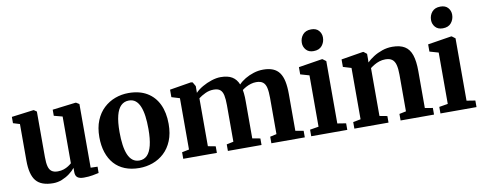

<svg xmlns="http://www.w3.org/2000/svg" viewBox="-66 -1110 3623 1442"><g transform="rotate(-10 1745.0 -389.0)"><path d="M475.5 9.5Q443 9.5 427.2 -3Q411.5 -15.5 411.5 -43.5V-76Q395 -55 368.5 -35Q342 -15 309.5 -2Q277 11 242.5 11Q151 11 111.8 -36.5Q72.5 -84 72.5 -192V-470L22 -485.5V-533.5L188 -555H193L214 -540.5V-192.5Q214 -148.5 221 -121.8Q228 -95 245 -82.8Q262 -70.5 291.5 -70.5Q317 -70.5 337.2 -77.5Q357.5 -84.5 372.8 -94.5Q388 -104.5 398 -113.5V-470L333.5 -487V-533.5L508.5 -555H515L538.5 -540.5V-55L591 -53.5L590.5 -5.5Q572.5 -1.5 543.2 4Q514 9.5 475.5 9.5Z M642.5 -269Q642.5 -341.5 664.8 -395.8Q687 -450 725.5 -486Q764 -522 812.8 -540Q861.5 -558 914.5 -558Q998 -558 1055.5 -523.8Q1113 -489.5 1142.8 -426.8Q1172.5 -364 1172.5 -277.5Q1172.5 -204 1150.2 -149.8Q1128 -95.5 1089.5 -59.8Q1051 -24 1002 -6.5Q953 11 900 11Q838 11 790 -8.2Q742 -27.5 709.2 -64.2Q676.5 -101 659.5 -152.8Q642.5 -204.5 642.5 -269ZM909 -44.5Q944.5 -44.5 968.2 -68.2Q992 -92 1004.2 -141.2Q1016.5 -190.5 1016.5 -266Q1016.5 -320 1010.8 -363.5Q1005 -407 992.2 -438Q979.5 -469 959 -485.5Q938.5 -502 908 -502Q872.5 -502 848 -478.5Q823.5 -455 811 -406Q798.5 -357 798.5 -280.5Q798.5 -226.5 804.5 -183Q810.5 -139.5 823.5 -108.5Q836.5 -77.5 857.8 -61Q879 -44.5 909 -44.5Z M1235 0V-50L1289.5 -61V-452.5L1227.5 -471.5V-528.5L1391.5 -555.5L1404.5 -552.5L1422.5 -521L1422 -470Q1443 -492.5 1476.8 -512Q1510.5 -531.5 1547.8 -543.5Q1585 -555.5 1617 -555.5Q1671.5 -555.5 1704.2 -535.8Q1737 -516 1753 -475.5Q1773 -497 1803 -515Q1833 -533 1868.8 -544.2Q1904.5 -555.5 1941.5 -555.5Q1985 -555.5 2015.5 -543Q2046 -530.5 2064.8 -504.5Q2083.5 -478.5 2092 -438Q2100.5 -397.5 2100.5 -340.5V-61L2162 -50V0H1907V-50L1956.5 -61V-337.5Q1956.5 -384.5 1949.8 -414.2Q1943 -444 1925 -458Q1907 -472 1873.5 -472Q1853 -472 1833 -466Q1813 -460 1795.5 -450.5Q1778 -441 1765.5 -431Q1767.5 -419 1769.2 -404.8Q1771 -390.5 1771.5 -375Q1772 -359.5 1772 -343V-61L1832 -50V0H1575.5V-50L1628 -61V-339.5Q1628 -386 1621.8 -415.2Q1615.5 -444.5 1598.8 -458.2Q1582 -472 1549 -472Q1515.5 -472 1485 -457.5Q1454.5 -443 1433.5 -426.5V-61L1491.5 -50V0Z M2211 0V-50L2277.5 -61V-452.5L2210 -472V-527L2388.5 -555.5H2394.5L2420.5 -536V-60.5L2486 -50V0ZM2339.5 -626.5Q2302.5 -626.5 2282.8 -649.5Q2263 -672.5 2263 -702.5Q2263 -738.5 2285 -764.5Q2307 -790.5 2349 -790.5H2350Q2387.5 -790.5 2407 -768.2Q2426.5 -746 2426.5 -715.5Q2426.5 -680 2404.8 -653.2Q2383 -626.5 2340.5 -626.5Z M2598 -61V-452.5L2535.5 -471.5V-528.5L2700 -555.5H2707.5L2731.5 -536.5V-498L2730.5 -471Q2751 -491.5 2781.5 -511Q2812 -530.5 2849.2 -543.2Q2886.5 -556 2926.5 -556Q2985 -556 3020.5 -534.2Q3056 -512.5 3072 -465.5Q3088 -418.5 3088 -342.5V-60.5L3147.5 -50.5V0H2892.5V-50L2944 -60.5V-340Q2944 -386.5 2936.2 -415.5Q2928.5 -444.5 2910 -458.2Q2891.5 -472 2858.5 -472Q2834.5 -472 2813 -465Q2791.5 -458 2773.5 -447.2Q2755.5 -436.5 2742 -426V-61L2800.5 -50V0H2540V-50Z M3196.5 0V-50L3263 -61V-452.5L3195.5 -472V-527L3374 -555.5H3380L3406 -536V-60.5L3471.5 -50V0ZM3325 -626.5Q3288 -626.5 3268.2 -649.5Q3248.5 -672.5 3248.5 -702.5Q3248.5 -738.5 3270.5 -764.5Q3292.5 -790.5 3334.5 -790.5H3335.5Q3373 -790.5 3392.5 -768.2Q3412 -746 3412 -715.5Q3412 -680 3390.2 -653.2Q3368.5 -626.5 3326 -626.5Z"/></g></svg>

Font: Merriweather 48pt
Style: Bold
Weight: 700
Version: Version 2.100